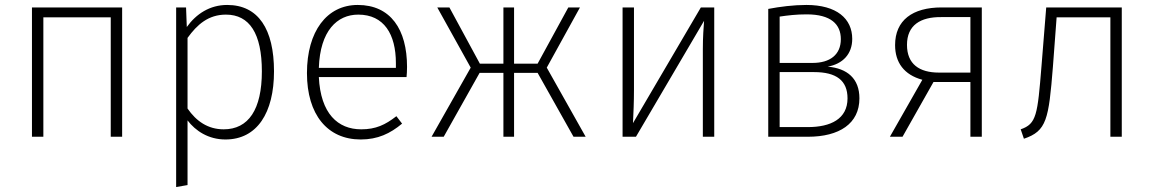

<svg xmlns="http://www.w3.org/2000/svg" viewBox="-20 -552 4657 775"><path d="M427 0H473V-522H109V0H155V-482H427Z M897 -532C827 -532 772 -496 734 -443L731 -522H691V203L737 195V-66C769 -24 821 11 890 11C1018 11 1086 -97 1086 -264C1086 -434 1023 -532 897 -532ZM883 -30C819 -30 772 -63 737 -114V-399C776 -453 821 -493 892 -493C987 -493 1037 -417 1037 -264C1037 -110 983 -30 883 -30Z M1623 -282C1623 -433 1557 -532 1424 -532C1299 -532 1219 -425 1219 -257C1219 -89 1302 11 1436 11C1505 11 1555 -13 1603 -53L1580 -83C1535 -48 1497 -30 1438 -30C1344 -30 1274 -93 1267 -241H1621C1622 -251 1623 -266 1623 -282ZM1578 -278H1267C1272 -428 1341 -493 1426 -493C1530 -493 1578 -414 1578 -297Z M2321 -522H2274L2150 -295H2055V-522H2012V-295H1917L1794 -522H1745L1880 -279L1722 0H1771L1916 -258H2012V0H2055V-258H2150L2295 0H2344L2187 -279Z M2863 -522H2809L2535 -55C2537 -95 2539 -142 2539 -190V-522H2493V0H2547L2822 -468C2820 -441 2817 -403 2817 -354V0H2863Z M3321 -283C3382 -294 3420 -334 3420 -395C3420 -477 3357 -532 3235 -532C3183 -532 3128 -525 3081 -516V0H3241C3368 0 3449 -53 3449 -155C3449 -235 3400 -276 3321 -283ZM3236 -494C3334 -494 3374 -454 3374 -394C3374 -331 3330 -298 3260 -298H3127V-485C3161 -490 3194 -494 3236 -494ZM3241 -39H3127V-261H3266C3356 -261 3401 -227 3401 -155C3401 -72 3333 -39 3241 -39Z M3781 -522C3663 -522 3593 -470 3593 -370C3593 -300 3629 -250 3703 -230L3572 0H3623L3748 -221H3897V0H3943V-522ZM3770 -259C3691 -259 3641 -293 3641 -371C3641 -450 3695 -484 3780 -483H3897V-259Z M4203 -522 4184 -286C4168 -88 4164 -52 4100 -30L4113 8C4205 -23 4213 -70 4230 -282L4245 -482H4462V0H4508V-522Z"/></svg>

Font: Fira Sans ExtraLight
Style: Regular
Weight: 200
Designer: bBox Type GmbH & Carrois Corporate GbR & Edenspiekermann AG
Foundry: bBox Type GmbH & Carrois Corporate GbR & Edenspiekermann AG
Version: Version 4.300;PS 004.300;hotconv 1.0.88;makeotf.lib2.5.64775